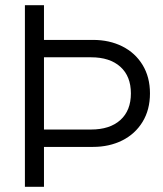

<svg xmlns="http://www.w3.org/2000/svg" viewBox="-20 -720 627 740"><path d="M149.5 -700V-566.2H338.5Q401.5 -566.2 451.2 -541.4Q501 -516.5 529.5 -469.8Q558 -423 558 -360Q558 -297 529.4 -250.2Q500.8 -203.5 450.9 -178.6Q401 -153.8 338.5 -153.8H149.5V0H76V-700ZM149.5 -220.8H330.8Q403.2 -220.8 443.9 -257.4Q484.5 -294 484.5 -360Q484.5 -426 443.9 -462.6Q403.2 -499.2 330.8 -499.2H149.5Z"/></svg>

Font: Space Grotesk Variable
Style: Regular
Weight: 400
Designer: Florian Karsten (Space Grotesk), Colophon Foundry (Space Mono)
Foundry: Florian Karsten
Version: Version 1.106